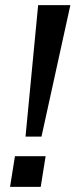

<svg xmlns="http://www.w3.org/2000/svg" viewBox="-20 -725 293 745"><path d="M79 -195 128 -705H253L141 -195ZM19 0 38 -119H157L138 0Z"/></svg>

Font: Winston Medium
Style: Italic
Weight: 500
Italic angle: -9°
Designer: Original fonts by Vernon Adams / Changes by Cristiano Sobral
Foundry: Original fonts by Vernon Adams / Changes by Cristiano Sobral
Version: Version 2.503;July 17, 2020;FontCreator 13.0.0.2655 64-bit